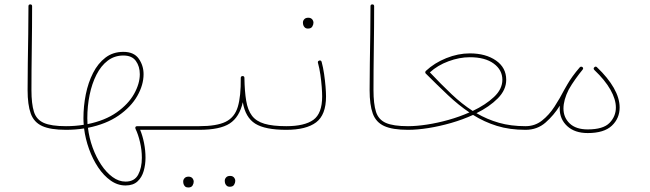

<svg xmlns="http://www.w3.org/2000/svg" viewBox="-20 -604 2954 873"><path d="M105.5 -194.3Q105.5 -251.5 106.4 -316.7Q107.4 -381.8 108.4 -448.5Q109.4 -515.1 109.4 -575.7Q109.4 -584 117.7 -584Q126 -584 126 -575.7Q126 -484.4 124.5 -382.3Q123 -280.3 123 -194.3Q123 -131.8 134.3 -95.9Q145.5 -60.1 179.2 -45.2Q212.9 -30.3 279.8 -30.3H280.3Q288.6 -30.3 288.6 -22Q288.6 -13.7 280.3 -13.7H279.8Q210 -13.7 172.1 -30.8Q134.3 -47.9 119.9 -87.6Q105.5 -127.4 105.5 -194.3Z M272 -22Q272 -30.3 280.3 -30.3Q322.3 -30.3 360.8 -36.6Q359.4 -51.8 359.4 -66.4Q359.4 -121.6 370.1 -175Q380.9 -228.5 403.1 -272.2Q425.3 -315.9 459.5 -342Q493.7 -368.2 541 -368.2Q588.9 -368.2 610.8 -337.2Q632.8 -306.2 632.8 -266.6Q632.8 -217.8 604.2 -167.7Q575.7 -117.7 519.3 -78.6Q462.9 -39.6 379.9 -22.9Q385.3 22.9 401.1 66.7Q417 110.4 440.2 145.3Q463.4 180.2 491.7 200.9Q520 221.7 550.8 221.7Q591.3 221.7 608.2 190.4Q625 159.2 625 113.3Q625 78.1 616.7 42.5Q608.4 6.8 596.2 -18.1Q595.2 -21 595.2 -22.5Q595.2 -30.3 604 -30.3H763.7Q772 -30.3 772 -22Q772 -13.7 763.7 -13.7H617.2Q628.4 13.2 635 46.6Q641.6 80.1 641.6 113.3Q641.6 144.5 633.3 173.6Q625 202.6 605.2 220.9Q585.4 239.3 550.8 239.3Q514.6 239.3 482.9 216.8Q451.2 194.3 426.3 157Q401.4 119.6 384.8 73.5Q368.2 27.3 362.3 -20Q322.8 -13.7 280.3 -13.7Q272 -13.7 272 -22ZM377 -66.4Q377 -53.2 377.9 -39.6Q457.5 -55.7 510.5 -93Q563.5 -130.4 589.6 -177Q615.7 -223.6 615.7 -266.6Q615.7 -301.8 597.9 -326.7Q580.1 -351.6 541 -351.6Q500.5 -351.6 469.7 -328.1Q439 -304.7 418.5 -264.2Q397.9 -223.6 387.5 -172.6Q377 -121.6 377 -66.4Z M754.9 -22Q754.9 -30.3 763.7 -30.3H885.7Q894.5 -30.3 894.5 -22Q894.5 -13.7 885.7 -13.7H763.7Q754.9 -13.7 754.9 -22Z M877 -22Q877 -30.3 885.7 -30.3Q965.3 -30.3 1006.1 -50.3Q1046.9 -70.3 1061.3 -118.4Q1075.7 -166.5 1074.7 -249.5Q1074.7 -258.3 1084 -258.3Q1091.3 -257.3 1091.3 -250Q1092.3 -188 1099.4 -145.8Q1106.4 -103.5 1125.5 -78.1Q1144.5 -52.7 1181.9 -41.5Q1219.2 -30.3 1281.2 -30.3H1281.7Q1290 -30.3 1290 -22Q1290 -13.7 1281.7 -13.7H1281.2Q1185.5 -13.7 1140.6 -41.7Q1095.7 -69.8 1084 -139.2Q1068.8 -71.3 1024.4 -42.5Q980 -13.7 885.7 -13.7Q877 -13.7 877 -22ZM1002 217.3Q1002 209.5 1008.1 202.6Q1014.2 195.8 1026.4 195.8Q1039.6 195.8 1045.9 205.6Q1049.8 211.4 1049.8 218.3Q1049.8 227.1 1044.4 236.1Q1039.1 245.1 1024.9 245.1Q1015.6 245.1 1010.5 240.2Q1005.4 235.4 1003.4 229Q1002 223.6 1002 217.3ZM813 220.7Q813 212.9 819.1 206.1Q825.2 199.2 837.4 199.2Q850.6 199.2 856.9 209Q860.8 214.8 860.8 221.7Q860.8 230.5 855.5 239.5Q850.1 248.5 835.9 248.5Q826.7 248.5 821.5 243.7Q816.4 238.8 814.5 232.4Q813 227.1 813 220.7Z M1273.4 -22Q1273.4 -30.3 1281.7 -30.3Q1364.7 -30.3 1404.8 -59.1Q1444.8 -87.9 1444.8 -165.5Q1444.8 -181.6 1442.9 -208.3Q1440.9 -234.9 1436.8 -264.2Q1432.6 -293.5 1425.8 -317.9Q1423.3 -325.7 1431.6 -328.6Q1439.5 -331.1 1442.4 -322.8Q1449.2 -297.9 1453.6 -267.8Q1458 -237.8 1460.2 -210.4Q1462.4 -183.1 1462.4 -165.5Q1462.4 -81.5 1417.2 -47.6Q1372.1 -13.7 1281.7 -13.7Q1273.4 -13.7 1273.4 -22ZM1357.4 -502Q1357.4 -509.8 1363.5 -516.6Q1369.6 -523.4 1381.8 -523.4Q1395 -523.4 1401.4 -513.7Q1405.3 -507.8 1405.3 -501Q1405.3 -492.2 1399.9 -483.2Q1394.5 -474.1 1380.4 -474.1Q1371.1 -474.1 1366 -479Q1360.8 -483.9 1358.9 -490.2Q1357.4 -495.6 1357.4 -502Z M1660.6 -194.3Q1660.6 -251.5 1661.6 -316.7Q1662.6 -381.8 1663.6 -448.5Q1664.6 -515.1 1664.6 -575.7Q1664.6 -584 1672.9 -584Q1681.2 -584 1681.2 -575.7Q1681.2 -484.4 1679.7 -382.3Q1678.2 -280.3 1678.2 -194.3Q1678.2 -131.8 1689.5 -95.9Q1700.7 -60.1 1734.4 -45.2Q1768.1 -30.3 1835 -30.3H1835.4Q1843.8 -30.3 1843.8 -22Q1843.8 -13.7 1835.4 -13.7H1835Q1765.1 -13.7 1727.3 -30.8Q1689.5 -47.9 1675 -87.6Q1660.6 -127.4 1660.6 -194.3Z M1826.7 -22Q1826.7 -30.3 1835.4 -30.3Q1874 -30.3 1921.6 -37.6Q1969.2 -44.9 2019 -58.8Q2068.8 -72.8 2114.3 -92.8Q2064.9 -126 2017.1 -171.1Q1969.2 -216.3 1916.5 -269Q1916.5 -269 1916 -269.5Q1912.1 -273.4 1914.6 -278.8Q1914.6 -278.8 1914.6 -279.3Q1915.5 -280.8 1916 -281.2Q1916 -281.2 1916.5 -281.7Q1955.1 -317.9 2009 -339.6Q2063 -361.3 2116.2 -361.3Q2188.5 -361.3 2235.1 -328.9Q2281.7 -296.4 2281.7 -241.2Q2281.7 -195.3 2243.4 -156.7Q2205.1 -118.2 2146.5 -89.4Q2194.8 -61 2248.8 -45.7Q2302.7 -30.3 2369.1 -30.3H2369.6Q2377.9 -30.3 2377.9 -22Q2377.9 -13.7 2369.6 -13.7H2369.1Q2297.4 -13.7 2239.7 -31.5Q2182.1 -49.3 2130.9 -81.5Q2084 -60.1 2031.2 -44.9Q1978.5 -29.8 1927.7 -21.7Q1877 -13.7 1835.4 -13.7Q1826.7 -13.7 1826.7 -22ZM2116.2 -343.8Q2068.8 -343.8 2019.3 -325.4Q1969.7 -307.1 1934.6 -274.9Q1986.3 -220.2 2033.2 -175.8Q2080.1 -131.3 2129.4 -99.6Q2187.5 -127 2225.8 -162.8Q2264.2 -198.7 2264.2 -241.2Q2264.2 -286.1 2224.9 -314.9Q2185.5 -343.8 2116.2 -343.8Z M2361.3 -22Q2361.3 -30.3 2369.6 -30.3Q2412.1 -30.3 2444.3 -55.7Q2476.6 -81.1 2501.2 -119.1Q2525.9 -157.2 2545.4 -195.3Q2551.3 -206.5 2559.1 -219.2Q2580.6 -256.8 2616.2 -297.9Q2618.7 -300.8 2622.6 -300.8Q2626 -300.8 2628.4 -298.8Q2634.3 -293.9 2628.9 -287.1Q2628.9 -287.1 2628.9 -287.1Q2628.9 -287.1 2628.9 -287.1Q2614.3 -269.5 2596.7 -244.9Q2579.1 -220.2 2565.9 -196.8Q2542 -149.4 2542 -110.4Q2542 -69.8 2570.3 -42.7Q2598.6 -15.6 2652.3 -15.6Q2722.7 -15.6 2751.5 -45.2Q2780.3 -74.7 2780.3 -115.2Q2780.3 -152.3 2755.6 -196Q2731 -239.7 2682.6 -285.6Q2676.3 -292 2682.1 -297.9Q2688.5 -304.2 2694.3 -298.3Q2744.1 -251 2770.8 -204.3Q2797.4 -157.7 2797.4 -115.2Q2797.4 -65.9 2762 -32.5Q2726.6 1 2652.3 1Q2593.3 1 2559.1 -30.5Q2524.9 -62 2524.9 -110.4Q2524.9 -116.7 2525.4 -123.5Q2498.5 -80.1 2460.7 -46.9Q2422.9 -13.7 2369.6 -13.7Q2361.3 -13.7 2361.3 -22Z"/></svg>

Font: Mikhak Thin
Style: Regular
Weight: 100
Designer: Amin Abedi
Version: Version 3.3